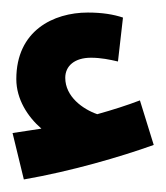

<svg xmlns="http://www.w3.org/2000/svg" viewBox="-20 -864 265 306"><path d="M18 -578C93 -591 172 -614 225 -633L203 -704C182 -696 160 -689 135 -682C112 -690 84 -710 84 -740C84 -759 99 -772 125 -772C141 -772 155 -769 168 -766L176 -836C161 -841 143 -844 120 -844C65 -844 6 -815 6 -738C6 -706 24 -678 46 -659C34 -657 19 -655 0 -652Z"/></svg>

Font: Noto Sans Arabic UI SmCn Bk
Style: Regular
Weight: 900
Width: 4
Designer: Monotype Design Team, Nadine Chahine and Nizar Qandah
Foundry: Monotype Imaging Inc.
Version: Version 2.010